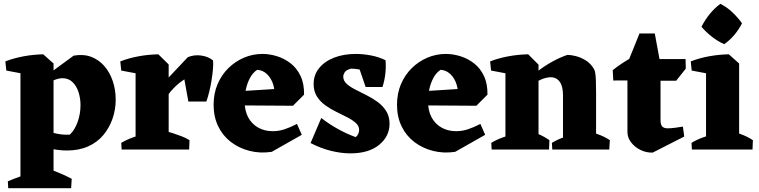

<svg xmlns="http://www.w3.org/2000/svg" viewBox="-20 -782 3970 1004"><path d="M330 5Q279 5 218.5 -10.5Q158 -26 107 -52L176 -128Q193 -114 220 -101.5Q247 -89 279.5 -82.5Q312 -76 345 -78Q371 -102 386 -144.5Q401 -187 401 -232Q401 -268 390.5 -300.5Q380 -333 359 -353Q338 -373 307 -373Q284 -373 257 -360.5Q230 -348 201 -329L192 -364L365 -491Q417 -500 457.5 -484.5Q498 -469 526.5 -435.5Q555 -402 570 -357Q585 -312 585 -261Q585 -209 568.5 -161.5Q552 -114 520.5 -76Q489 -38 441 -16.5Q393 5 330 5ZM23 202 21 166Q49 154 82.5 142Q116 130 144 119L135 202ZM207 202 232 99Q263 111 295 124.5Q327 138 355 153L352 202ZM87 202V-446L206 -498L260 -450V202ZM13 -413 8 -461Q52 -478 103 -487.5Q154 -497 207 -498L213 -456L130 -391Z M689 0V-446L808 -498L862 -445V0ZM807 -205 784 -294 962 -483Q996 -497 1033 -491.5Q1070 -486 1094 -466Q1096 -447 1093.5 -419.5Q1091 -392 1086 -361Q1081 -330 1074 -301.5Q1067 -273 1059 -251H965L944 -367Q919 -351 897 -330Q875 -309 853 -279Q831 -249 807 -205ZM614 -413 609 -461Q653 -478 704 -487.5Q755 -497 808 -498L807 -428L731 -391ZM616 0 614 -35Q643 -52 676.5 -64Q710 -76 738 -83L728 0ZM815 0 840 -97Q861 -93 884 -85.5Q907 -78 929.5 -69.5Q952 -61 971 -49L969 0Z M1401 12Q1340 21 1285 7Q1230 -7 1187.5 -39.5Q1145 -72 1121 -121.5Q1097 -171 1097 -234Q1097 -293 1117.5 -341.5Q1138 -390 1174 -425.5Q1210 -461 1256 -480.5Q1302 -500 1352 -500Q1390 -500 1428.5 -488Q1467 -476 1499.5 -451Q1532 -426 1551.5 -385Q1571 -344 1570 -287L1414 -273Q1419 -306 1409 -339Q1399 -372 1377 -393.5Q1355 -415 1325 -417Q1302 -402 1287.5 -375Q1273 -348 1266 -316Q1259 -284 1259 -255Q1259 -203 1278 -168Q1297 -133 1330.5 -114.5Q1364 -96 1406 -96Q1438 -96 1468 -106Q1498 -116 1533 -134L1558 -77ZM1512 -229 1213 -231 1201 -303 1487 -321 1570 -287Z M1812 20Q1765 20 1711.5 7Q1658 -6 1604 -34L1660 -165Q1701 -133 1747 -107.5Q1793 -82 1840 -65Q1849 -72 1853.5 -82.5Q1858 -93 1858 -102Q1858 -123 1841 -138.5Q1824 -154 1797 -168Q1770 -182 1739 -197Q1708 -212 1681 -231.5Q1654 -251 1637 -278Q1620 -305 1620 -343Q1620 -390 1648.5 -425.5Q1677 -461 1727 -480.5Q1777 -500 1841 -500Q1879 -500 1920.5 -492Q1962 -484 1996 -467L1960 -379Q1929 -400 1889 -411.5Q1849 -423 1815 -423Q1790 -416 1782.5 -404Q1775 -392 1775 -381Q1775 -360 1792.5 -344Q1810 -328 1837.5 -314Q1865 -300 1896 -284.5Q1927 -269 1954.5 -249Q1982 -229 1999.5 -201Q2017 -173 2017 -135Q2017 -69 1962.5 -24.5Q1908 20 1812 20ZM1892 -327 1842 -473 1996 -467Q1999 -432 1995 -396.5Q1991 -361 1980 -327Z M2360 12Q2299 21 2244 7Q2189 -7 2146.5 -39.5Q2104 -72 2080 -121.5Q2056 -171 2056 -234Q2056 -293 2076.5 -341.5Q2097 -390 2133 -425.5Q2169 -461 2215 -480.5Q2261 -500 2311 -500Q2349 -500 2387.5 -488Q2426 -476 2458.5 -451Q2491 -426 2510.5 -385Q2530 -344 2529 -287L2373 -273Q2378 -306 2368 -339Q2358 -372 2336 -393.5Q2314 -415 2284 -417Q2261 -402 2246.5 -375Q2232 -348 2225 -316Q2218 -284 2218 -255Q2218 -203 2237 -168Q2256 -133 2289.5 -114.5Q2323 -96 2365 -96Q2397 -96 2427 -106Q2457 -116 2492 -134L2517 -77ZM2471 -229 2172 -231 2160 -303 2446 -321 2529 -287Z M2623 0V-446L2742 -498L2796 -444V0ZM2924 0V-285Q2924 -331 2906.5 -355Q2889 -379 2856 -378Q2834 -377 2808 -365.5Q2782 -354 2756 -337.5Q2730 -321 2706 -303L2700 -329Q2742 -371 2785 -404.5Q2828 -438 2869.5 -460.5Q2911 -483 2947 -495Q2966 -495 2991.5 -488.5Q3017 -482 3042.5 -466.5Q3068 -451 3085 -423Q3090 -415 3092.5 -401Q3095 -387 3096 -362.5Q3097 -338 3097 -296V0ZM2548 -413 2543 -461Q2587 -478 2638 -487.5Q2689 -497 2742 -498L2741 -428L2665 -391ZM2551 0 2549 -35Q2577 -52 2610.5 -64Q2644 -76 2672 -83L2663 0ZM2706 0 2731 -103Q2762 -95 2794 -81.5Q2826 -68 2853 -49L2851 0ZM2868 0 2866 -35Q2894 -52 2927.5 -64Q2961 -76 2989 -83L2980 0ZM3007 0 3032 -103Q3064 -95 3102.5 -81.5Q3141 -68 3169 -49L3166 0Z M3393 16Q3360 17 3330 2.5Q3300 -12 3280.5 -37Q3261 -62 3261 -92V-451L3324 -607H3404L3434 -444V-154Q3434 -130 3443 -120.5Q3452 -111 3471 -111Q3489 -111 3511 -114Q3533 -117 3551 -120L3558 -68ZM3187 -361 3184 -415Q3220 -444 3264.5 -470.5Q3309 -497 3361 -522L3388 -431L3374 -362ZM3383 -360V-473H3565L3566 -423L3516 -360Z M3672 0V-446L3791 -498L3845 -450V0ZM3598 0 3596 -35Q3624 -52 3657.5 -64Q3691 -76 3719 -83L3710 0ZM3757 0 3782 -103Q3813 -95 3851 -81.5Q3889 -68 3917 -49L3915 0ZM3597 -413 3592 -461Q3636 -478 3687 -487.5Q3738 -497 3791 -498L3790 -428L3714 -391ZM3767 -551Q3733 -566 3702 -590.5Q3671 -615 3648 -642Q3667 -679 3692 -709.5Q3717 -740 3747 -762Q3781 -745 3810 -717.5Q3839 -690 3860 -660Q3844 -628 3820 -599.5Q3796 -571 3767 -551Z"/></svg>

Font: Eczar
Style: Bold
Weight: 700
Designer: Vaibhav Singh
Foundry: Rosetta Type Foundry
Version: Version 2.000